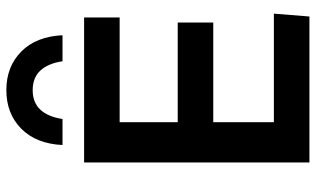

<svg xmlns="http://www.w3.org/2000/svg" viewBox="-215 -780 995 605"><g transform="rotate(-90 282.5 -477.5)"><path d="M530 -598H200V-415H514V-303H200V-112H542L533 0H73V-710H530ZM392 -778Q385 -824 362.5 -848Q340 -872 301 -872Q262 -872 239.5 -848Q217 -824 210 -778H128Q132 -861 179.5 -908Q227 -955 301 -955Q375 -955 422.5 -908Q470 -861 474 -778Z"/></g></svg>

Font: Livvic SemiBold
Style: Regular
Weight: 600
Designer: Jacques Le Bailly, Baron von Fonthausen
Version: Version 1.001; ttfautohint (v1.8.2)